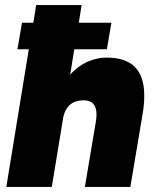

<svg xmlns="http://www.w3.org/2000/svg" viewBox="-20 -740 619 760"><path d="M67 -650H112L123 -720H303L292 -650H421L403 -545H274L258 -445Q288 -478 325 -495Q362 -512 402 -512Q477 -512 514 -475Q551 -438 551 -361Q551 -325 544 -286L539 -256L496 0H316L359 -256Q362 -274 362 -287Q362 -343 311 -343Q247 -343 231 -279L185 0H5L94 -545H49Z"/></svg>

Font: Oak Sans Black
Style: Italic
Weight: 900
Italic angle: -9.5°
Foundry: Erik Kennedy, Walven
Version: Version 1.000